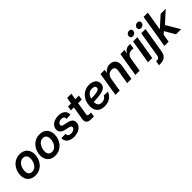

<svg xmlns="http://www.w3.org/2000/svg" viewBox="310 -2250 3965 3965"><g transform="rotate(-45 2292.0 -267.5)"><path d="M251 11.7Q182.1 11.7 132.6 -15.9Q83 -43.5 56.2 -93Q29.3 -142.6 29.3 -209Q29.3 -273.4 50.5 -331.8Q71.8 -390.1 111.1 -435.5Q150.4 -481 205.3 -507.1Q260.3 -533.2 327.1 -533.2Q396 -533.2 445.8 -505.6Q495.6 -478 522.2 -428.2Q548.8 -378.4 548.8 -311Q548.8 -248 528.1 -189.9Q507.3 -131.8 468.3 -86.4Q429.2 -41 374.3 -14.6Q319.3 11.7 251 11.7ZM256.8 -91.3Q298.3 -91.3 329.8 -111.3Q361.3 -131.3 382.3 -164.1Q403.3 -196.8 414.1 -235.8Q424.8 -274.9 424.8 -313Q424.8 -349.6 412.6 -375.7Q400.4 -401.9 377.2 -416Q354 -430.2 321.3 -430.2Q280.8 -430.2 249.5 -410.4Q218.3 -390.6 197 -358.2Q175.8 -325.7 164.8 -286.1Q153.8 -246.6 153.8 -207.5Q153.8 -153.3 180.9 -122.3Q208 -91.3 256.8 -91.3Z M829.6 11.7Q760.7 11.7 711.2 -15.9Q661.6 -43.5 634.8 -93Q607.9 -142.6 607.9 -209Q607.9 -273.4 629.2 -331.8Q650.4 -390.1 689.7 -435.5Q729 -481 783.9 -507.1Q838.9 -533.2 905.8 -533.2Q974.6 -533.2 1024.4 -505.6Q1074.2 -478 1100.8 -428.2Q1127.4 -378.4 1127.4 -311Q1127.4 -248 1106.7 -189.9Q1085.9 -131.8 1046.9 -86.4Q1007.8 -41 952.9 -14.6Q897.9 11.7 829.6 11.7ZM835.4 -91.3Q877 -91.3 908.4 -111.3Q939.9 -131.3 960.9 -164.1Q981.9 -196.8 992.7 -235.8Q1003.4 -274.9 1003.4 -313Q1003.4 -349.6 991.2 -375.7Q979 -401.9 955.8 -416Q932.6 -430.2 899.9 -430.2Q859.4 -430.2 828.1 -410.4Q796.9 -390.6 775.6 -358.2Q754.4 -325.7 743.4 -286.1Q732.4 -246.6 732.4 -207.5Q732.4 -153.3 759.5 -122.3Q786.6 -91.3 835.4 -91.3Z M1378.9 12.2Q1318.4 12.2 1272.2 -5.9Q1226.1 -23.9 1199.7 -58.6Q1173.3 -93.3 1172.4 -143.1Q1172.4 -146.5 1172.6 -149.9Q1172.9 -153.3 1172.9 -156.7L1293.9 -159.7Q1293 -121.1 1315.2 -101.3Q1337.4 -81.5 1381.8 -81.5Q1412.1 -81.5 1437.7 -90.8Q1463.4 -100.1 1479.2 -116.7Q1495.1 -133.3 1495.6 -155.3Q1496.1 -174.3 1481.4 -186.3Q1466.8 -198.2 1437.5 -204.6L1351.6 -223.1Q1285.6 -237.3 1252 -271.5Q1218.3 -305.7 1219.7 -357.4Q1221.2 -410.6 1252.4 -450Q1283.7 -489.3 1335.9 -511Q1388.2 -532.7 1451.7 -532.7Q1539.6 -532.7 1591.6 -494.1Q1643.6 -455.6 1645.5 -389.6Q1645.5 -384.3 1645.5 -378.7Q1645.5 -373 1644.5 -366.7L1529.3 -363.8Q1532.2 -399.4 1511 -419.7Q1489.7 -439.9 1449.2 -439.9Q1420.4 -439.9 1397 -429.9Q1373.5 -419.9 1359.4 -403.3Q1345.2 -386.7 1344.7 -365.7Q1343.8 -346.7 1358.2 -335Q1372.6 -323.2 1401.9 -316.4L1491.2 -297.4Q1559.1 -282.7 1591.6 -251Q1624 -219.2 1623 -169.4Q1622.1 -127.9 1602.8 -94.5Q1583.5 -61 1549.8 -37.1Q1516.1 -13.2 1472.4 -0.5Q1428.7 12.2 1378.9 12.2Z M2048.3 -522.5 2031.7 -423.3H1715.3L1731.4 -522.5ZM1841.8 -660.6H1966.3L1881.3 -148.9Q1877 -121.1 1886.7 -109.9Q1896.5 -98.6 1926.3 -98.6Q1937 -98.6 1952.4 -99.1Q1967.8 -99.6 1977.5 -99.6L1965.8 -1Q1950.7 0.5 1929.7 1Q1908.7 1.5 1888.7 1.5Q1809.6 1.5 1776.6 -32Q1743.7 -65.4 1754.4 -132.8Z M2272.9 11.7Q2203.1 11.7 2152.1 -14.2Q2101.1 -40 2075 -92.3Q2048.8 -144.5 2052.7 -222.7Q2055.7 -291.5 2079.1 -348.6Q2102.5 -405.8 2143.1 -447.3Q2183.6 -488.8 2237.3 -511.2Q2291 -533.7 2354 -533.7Q2410.2 -533.7 2453.6 -515.9Q2497.1 -498 2522.2 -463.9Q2547.4 -429.7 2547.4 -379.4Q2547.4 -328.1 2519 -295.4Q2490.7 -262.7 2435.5 -244.9Q2380.4 -227.1 2299.1 -220Q2217.8 -212.9 2111.3 -212.9L2125.5 -297.9Q2217.3 -297.9 2276.6 -302.2Q2335.9 -306.6 2369.4 -316.4Q2402.8 -326.2 2416 -341.3Q2429.2 -356.4 2429.2 -377.4Q2429.2 -404.8 2406.5 -420.2Q2383.8 -435.5 2341.3 -435.5Q2293.5 -435.5 2261.7 -416.3Q2230 -397 2210.9 -365Q2191.9 -333 2183.3 -294.7Q2174.8 -256.3 2173.8 -218.3Q2172.4 -181.6 2180.4 -151.6Q2188.5 -121.6 2212.4 -103.8Q2236.3 -85.9 2282.2 -85.9Q2331.5 -85.9 2365.2 -106.7Q2398.9 -127.4 2413.6 -161.1L2530.3 -156.7Q2502.9 -81.1 2436.5 -34.7Q2370.1 11.7 2272.9 11.7Z M2765.6 -293.5 2716.8 0H2592.8L2679.2 -522.5H2800.3L2778.8 -390.1L2757.3 -394Q2793 -463.4 2842 -497.8Q2891.1 -532.2 2956.1 -532.2Q3012.2 -532.2 3051.3 -507.6Q3090.3 -482.9 3107.2 -436.3Q3124 -389.6 3112.8 -323.2L3059.6 0H2935.1L2986.8 -312Q2996.1 -368.7 2973.9 -396.2Q2951.7 -423.8 2904.8 -423.8Q2870.6 -423.8 2841.6 -409.2Q2812.5 -394.5 2792.7 -365.7Q2772.9 -336.9 2765.6 -293.5Z M3174.3 0 3261.2 -522.5H3380.9L3366.2 -435.5H3368.7Q3390.6 -480.5 3426.3 -504.2Q3461.9 -527.8 3511.2 -527.8Q3523.4 -527.8 3534.2 -527.1Q3544.9 -526.4 3552.2 -525.4L3534.2 -414.6Q3526.9 -416 3510.5 -417.5Q3494.1 -418.9 3476.1 -418.9Q3445.8 -418.9 3418.9 -405.3Q3392.1 -391.6 3373.5 -364.7Q3355 -337.9 3348.1 -298.3L3298.8 0Z M3543.5 0 3629.9 -522.5H3754.4L3668 0ZM3705.1 -599.1Q3673.8 -599.1 3656 -619.4Q3638.2 -639.6 3642.6 -668.9Q3647.5 -698.7 3672.1 -718.8Q3696.8 -738.8 3728 -738.8Q3759.3 -738.8 3777.1 -718.8Q3794.9 -698.7 3790 -668.9Q3785.6 -639.6 3761 -619.4Q3736.3 -599.1 3705.1 -599.1Z M3869.1 -522.5H3993.7L3898.9 48.3Q3891.1 97.2 3866.2 132.1Q3841.3 167 3801 185.5Q3760.7 204.1 3706.5 204.1H3661.6L3678.2 103H3706.5Q3737.8 103 3754.4 86.9Q3771 70.8 3776.9 36.6ZM3944.3 -599.1Q3913.1 -599.1 3895.3 -619.4Q3877.4 -639.6 3881.8 -668.9Q3886.7 -698.7 3911.4 -718.8Q3936 -738.8 3967.3 -738.8Q3998.5 -738.8 4016.4 -718.8Q4034.2 -698.7 4029.3 -668.9Q4024.9 -639.6 4000.2 -619.4Q3975.6 -599.1 3944.3 -599.1Z M4162.6 -163.6 4187 -311H4200.7L4435.5 -522.5H4584L4301.3 -264.6H4276.4ZM4022 0 4142.6 -727.5H4266.6L4146 0ZM4361.8 0 4222.2 -237.3 4320.3 -324.2 4510.3 0Z"/></g></svg>

Font: Inter 28pt SemiBold
Style: Italic
Weight: 600
Italic angle: -9.3988°
Designer: Rasmus Andersson
Foundry: rsms
Version: Version 4.001;git-66647c0bb